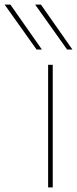

<svg xmlns="http://www.w3.org/2000/svg" viewBox="-132 -810 333 830"><path d="M76 0V-530H96V0ZM26 -596 -112 -790H-87L49 -596ZM158 -596 20 -790H45L181 -596Z"/></svg>

Font: Georama Thin
Style: Regular
Weight: 100
Designer: Jean-Baptiste Levee
Foundry: Production Type
Version: Version 1.000